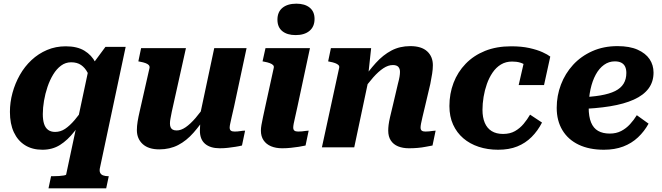

<svg xmlns="http://www.w3.org/2000/svg" viewBox="-20 -802 3602 1045"><path d="M244 223 258 157H271Q286 157 301.5 156Q317 155 328 153Q339 151 340 148L463 -430L469 -432L554 -547H664L525 107Q520 126 524.5 137Q529 148 541 152.5Q553 157 570 157H572L558 223ZM526 -368 477 -345Q470 -381 456.5 -407Q443 -433 421.5 -448Q400 -463 367 -463Q337 -463 312.5 -445Q288 -427 269.5 -396.5Q251 -366 238.5 -329Q226 -292 219.5 -253.5Q213 -215 213 -181Q213 -149 220 -127.5Q227 -106 242 -95Q257 -84 280 -84Q309 -84 334 -100.5Q359 -117 386.5 -149Q414 -181 447 -230L460 -199Q422 -134 385 -86.5Q348 -39 306.5 -13Q265 13 211 13Q156 13 116.5 -11.5Q77 -36 55.5 -82Q34 -128 34 -193Q34 -245 48 -296.5Q62 -348 88 -394Q114 -440 151.5 -475Q189 -510 236 -530Q283 -550 338 -550Q400 -550 439.5 -526Q479 -502 500 -461Q521 -420 526 -368Z M915 -194Q911 -172 908 -157.5Q905 -143 905 -130Q905 -118 908.5 -109.5Q912 -101 920 -96.5Q928 -92 942 -92Q965 -92 990.5 -109.5Q1016 -127 1044.5 -160Q1073 -193 1103 -238L1109 -181Q1072 -124 1033.5 -80Q995 -36 949.5 -12.5Q904 11 847 11Q788 11 756.5 -18Q725 -47 725 -94Q725 -116 729 -140.5Q733 -165 740 -195L794 -433Q795 -442 789.5 -448Q784 -454 772 -458.5Q760 -463 743 -466L733 -468L748 -540H992ZM1254 -222Q1246 -188 1241 -165.5Q1236 -143 1233 -129Q1230 -115 1230 -108Q1230 -96 1236.5 -91Q1243 -86 1257 -86Q1273 -86 1288 -88.5Q1303 -91 1314 -91L1297 -10Q1281 -6 1261.5 -3Q1242 0 1221 2.5Q1200 5 1176 5Q1125 5 1096.5 -19Q1068 -43 1068 -91Q1068 -96 1068.5 -104.5Q1069 -113 1069.5 -124.5Q1070 -136 1071 -149L1061 -140L1146 -540H1322Z M1400 -91Q1400 -105 1403 -122Q1406 -139 1411.5 -165Q1417 -191 1426 -232L1470 -433Q1472 -442 1466 -448Q1460 -454 1448 -458.5Q1436 -463 1419 -466L1409 -468L1425 -540H1667L1599 -222Q1592 -188 1586.5 -165.5Q1581 -143 1578.5 -129Q1576 -115 1576 -108Q1576 -96 1582.5 -91Q1589 -86 1603 -86Q1614 -86 1624 -87Q1634 -88 1643.5 -89.5Q1653 -91 1660 -91L1643 -10Q1626 -6 1606 -3Q1586 0 1563 2.5Q1540 5 1516 5Q1481 5 1455 -6Q1429 -17 1414.5 -38.5Q1400 -60 1400 -91ZM1490 -695Q1490 -737 1517.5 -759.5Q1545 -782 1593 -782Q1639 -782 1665.5 -760.5Q1692 -739 1692 -699Q1692 -657 1664.5 -634Q1637 -611 1589 -611Q1543 -611 1516.5 -632.5Q1490 -654 1490 -695Z M1732 0H1908L1991 -392H1984L2000 -540H1781L1766 -468L1775 -466Q1792 -463 1804 -458.5Q1816 -454 1822 -448Q1828 -442 1826 -433ZM2293 -222 2322 -345Q2328 -375 2332 -400.5Q2336 -426 2336 -447Q2336 -494 2305 -522.5Q2274 -551 2213 -551Q2156 -551 2110.5 -527Q2065 -503 2025.5 -459.5Q1986 -416 1947 -358L1952 -304Q1983 -349 2011.5 -381Q2040 -413 2066.5 -430.5Q2093 -448 2118 -448Q2139 -448 2148 -438Q2157 -428 2157 -411Q2157 -399 2154.5 -384Q2152 -369 2146 -347L2119 -232Q2109 -191 2103 -165Q2097 -139 2095 -122Q2093 -105 2093 -91Q2093 -59 2107 -37.5Q2121 -16 2146.5 -5.5Q2172 5 2206 5Q2230 5 2253 3Q2276 1 2296.5 -3Q2317 -7 2334 -10L2351 -91Q2344 -91 2335 -89.5Q2326 -88 2315.5 -87Q2305 -86 2295 -86Q2282 -86 2275.5 -91Q2269 -96 2269 -108Q2269 -115 2271.5 -129Q2274 -143 2279.5 -165.5Q2285 -188 2293 -222Z M2718 -73Q2756 -73 2783 -88.5Q2810 -104 2830 -128Q2850 -152 2865 -178L2930 -135Q2907 -90 2873.5 -56.5Q2840 -23 2795.5 -5Q2751 13 2691 13Q2634 13 2585.5 -3Q2537 -19 2501.5 -49.5Q2466 -80 2446 -124Q2426 -168 2426 -225Q2426 -292 2448.5 -351Q2471 -410 2514.5 -455Q2558 -500 2620 -525Q2682 -550 2762 -550Q2819 -550 2861.5 -540.5Q2904 -531 2932.5 -518Q2961 -505 2975 -494L2941 -339H2803L2837 -487Q2851 -485 2858.5 -477Q2866 -469 2868.5 -458Q2871 -447 2869.5 -437Q2868 -427 2863 -422Q2855 -435 2842 -445.5Q2829 -456 2810.5 -461.5Q2792 -467 2767 -467Q2733 -467 2706.5 -451Q2680 -435 2661 -407Q2642 -379 2630 -345Q2618 -311 2612 -274.5Q2606 -238 2606 -204Q2606 -163 2618.5 -133.5Q2631 -104 2656 -88.5Q2681 -73 2718 -73Z M3267 13Q3187 13 3129.5 -14.5Q3072 -42 3041 -93.5Q3010 -145 3010 -215Q3010 -281 3033 -341.5Q3056 -402 3099 -449Q3142 -496 3203.5 -523.5Q3265 -551 3341 -551Q3407 -551 3450.5 -531.5Q3494 -512 3515.5 -480Q3537 -448 3537 -407Q3537 -357 3510 -320.5Q3483 -284 3430 -260Q3377 -236 3300 -223.5Q3223 -211 3123 -208L3127 -272Q3197 -274 3247 -282.5Q3297 -291 3328 -306.5Q3359 -322 3374 -346.5Q3389 -371 3389 -405Q3389 -425 3382.5 -439Q3376 -453 3362 -460.5Q3348 -468 3326 -468Q3294 -468 3267.5 -449Q3241 -430 3222.5 -396Q3204 -362 3194 -316.5Q3184 -271 3184 -217Q3184 -167 3197 -135.5Q3210 -104 3235.5 -89.5Q3261 -75 3299 -75Q3334 -75 3361 -89Q3388 -103 3409 -126Q3430 -149 3446 -175L3510 -129Q3487 -87 3452.5 -54.5Q3418 -22 3372 -4.5Q3326 13 3267 13Z"/></svg>

Font: Roboto Serif 20pt
Style: Bold Italic
Weight: 700
Italic angle: -10°
Version: Version 1.007